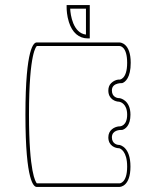

<svg xmlns="http://www.w3.org/2000/svg" viewBox="-20 -698 614 755"><path d="M125 -517H450C452 -517 480 -516 480 -451C480 -385 450 -385 450 -385H447H445C437 -384 426 -380 417 -371C409.5 -363.5 406 -354 406 -342C406 -308 434 -298 449 -298C454 -297 480 -290 480 -247C480 -201 451 -201 450 -201H447C430 -199 406 -187 406 -158C406 -124 434 -115 449 -115C453 -114 480 -104 480 -43C480 23 450 23 450 23H125C120 18 94 -19 94 -247C94 -497 124 -516 125 -517ZM493 -43C493 -120 453 -127 450 -128H448C442 -128 420 -132 420 -158C420 -187 453 -187 455 -187H458H460C473 -190 493 -205 493 -247C493 -305 452 -312 450 -312H448C442 -312 420 -316 420 -342C420 -350 422 -356 427 -361C436 -370 452 -371 455 -371H456H458H460C473 -375 494 -393 494 -451C494 -529 453 -531 450 -531H124C114 -531 80 -514 80 -247C80 20 114 37 124 37H450C453 37 493 35 493 -43ZM318 -562C267 -568 257 -640 256 -664H318ZM333 -678H242V-671V-668C242 -660 243 -636 251 -611C264 -570 290 -547 325 -547H333Z"/></svg>

Font: Platiipus Light
Style: Light
Weight: 400
Version: Version 001.000